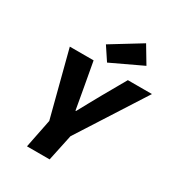

<svg xmlns="http://www.w3.org/2000/svg" viewBox="-208 -1029 1070 1160"><g transform="rotate(30 326.5 -449.5)"><path d="M157 0 197 -200 80 -651H246L275 -491Q282 -453 289 -412.5Q296 -372 303 -333H307Q329 -372 350.5 -412.5Q372 -453 394 -491L485 -651H653L354 -184L315 0ZM323 -680 262 -772 469 -899 539 -782Z"/></g></svg>

Font: Source Code Pro Black
Style: Italic
Weight: 900
Italic angle: -11°
Monospace: yes
Designer: Paul D. Hunt, Teo Tuominen
Foundry: Adobe Systems Incorporated
Version: Version 1.050;PS 1.000;hotconv 16.6.51;makeotf.lib2.5.65220